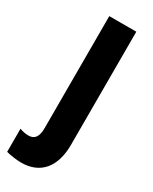

<svg xmlns="http://www.w3.org/2000/svg" viewBox="-244 -663 705 886"><g transform="rotate(30 109.0 -220.5)"><path d="M41 174C144 174 200 105 200 -13V-615H56V-18C56 27 41 49 8 49C-7 49 -22 46 -39 40V163C-22 168 17 174 41 174Z"/></g></svg>

Font: Noto Sans Malayalam UI ExtraCondensed ExtraBold
Style: Regular
Weight: 800
Width: 2
Designer: Jelle Bosma - Monotype Design Team
Foundry: Monotype Imaging Inc.
Version: Version 2.104